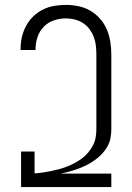

<svg xmlns="http://www.w3.org/2000/svg" viewBox="-20 -763 540 783"><path d="M66 0V-145H121V-56Q138 -57 155 -59.5Q172 -62 189 -65.5Q206 -69 222.5 -73.5Q239 -78 255 -84.5Q271 -91 286 -99Q301 -107 315 -117.5Q329 -128 340 -141.5Q351 -155 359 -170Q367 -185 370 -202Q373 -219 373 -236V-540Q373 -558 371 -576.5Q369 -595 362.5 -612Q356 -629 345 -644Q334 -659 318.5 -669Q303 -679 285 -683.5Q267 -688 249 -688Q224 -688 200 -680Q176 -672 158.5 -654Q141 -636 133 -612Q125 -588 125 -563V-559H64V-564Q64 -589 69.5 -612.5Q75 -636 86.5 -657.5Q98 -679 115.5 -696Q133 -713 155 -724Q177 -735 201 -739Q225 -743 249 -743Q275 -743 301 -737.5Q327 -732 349 -719Q371 -706 388.5 -686Q406 -666 416 -642Q426 -618 430 -592Q434 -566 434 -540V-236Q434 -218 430.5 -199.5Q427 -181 417.5 -164.5Q408 -148 395 -134.5Q382 -121 366.5 -110Q351 -99 334.5 -90.5Q318 -82 300.5 -75.5Q283 -69 265 -64Q247 -59 228 -55H434V0Z"/></svg>

Font: Iosevka Fixed SS04 Light
Style: Regular
Weight: 300
Monospace: yes
Designer: Belleve Invis
Foundry: Belleve Invis
Version: Version 32.5.0